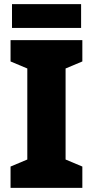

<svg xmlns="http://www.w3.org/2000/svg" viewBox="-20 -908 448 928"><path d="M372 -888H38V-773H372ZM378 0V-103L297 -137V-577L378 -611V-714H31V-611L112 -577V-137L31 -103V0Z"/></svg>

Font: Noto Sans Arabic UI SmCn Bk
Style: Regular
Weight: 900
Width: 4
Designer: Monotype Design Team, Nadine Chahine and Nizar Qandah
Foundry: Monotype Imaging Inc.
Version: Version 2.010